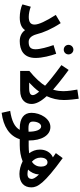

<svg xmlns="http://www.w3.org/2000/svg" viewBox="674 -1442 998 2387"><g transform="rotate(90 1173.5 -249.0)"><path d="M190 -107C152 -107 103 -117 64 -132L35 -29C74 -7 145 5 199 5C280 5 329 -21 355 -61C387 -15 438 5 491 5C534 5 556 -19 556 -52C556 -83 538 -106 501 -106C464 -106 427 -129 406 -206C387 -285 342 -392 268 -504L166 -443C245 -319 286 -231 286 -179C286 -129 254 -107 190 -107Z M598 -542C631 -542 657 -568 657 -601C657 -634 631 -662 598 -662C564 -662 538 -634 538 -601C538 -568 564 -542 598 -542Z M491 5C598 5 701 -39 701 -192C701 -276 673 -381 649 -448L541 -415C567 -341 593 -248 593 -191C593 -124 559 -106 501 -106Z M1082 -277 1136 -371C1070 -435 977 -510 850 -603L790 -513C906 -429 1012 -345 1082 -277Z M1273 -142C1273 -192 1248 -251 1176 -330C1207 -396 1224 -467 1224 -544C1224 -601 1214 -687 1208 -728L1094 -711C1102 -667 1114 -594 1114 -536C1114 -384 1041 -261 862 -114V0H1102C1232 0 1273 -73 1273 -142ZM1007 -112C1050 -152 1089 -193 1120 -236C1147 -204 1163 -178 1163 -159C1163 -132 1147 -112 1078 -112Z M1383 230C1551 209 1669 136 1711 5H1786C1827 5 1850 -15 1850 -52C1850 -85 1831 -106 1795 -106H1727V-107C1728 -264 1664 -376 1560 -376C1455 -377 1383 -250 1383 -141C1383 -46 1452 5 1577 5H1595C1558 71 1481 105 1359 124ZM1492 -160C1492 -208 1514 -261 1552 -261C1593 -261 1618 -198 1618 -105C1515 -97 1492 -115 1492 -160Z M2143 9C2251 9 2310 -49 2310 -139C2310 -215 2265 -298 1946 -529L1884 -444C1903 -431 1920 -419 1937 -407C1875 -382 1840 -317 1840 -246C1840 -194 1858 -149 1886 -112C1857 -108 1825 -106 1794 -106L1785 5C1854 5 1925 -6 1986 -31C2037 -5 2094 9 2143 9ZM1940 -254C1940 -301 1959 -340 1999 -340C2036 -340 2052 -300 2052 -258C2052 -221 2038 -176 1991 -146C1960 -173 1940 -209 1940 -254ZM2205 -142C2204 -114 2190 -91 2144 -91C2126 -91 2107 -94 2089 -98C2123 -133 2146 -178 2150 -234C2200 -183 2205 -157 2205 -142Z"/></g></svg>

Font: Noto Sans Arabic Cond SemBd
Style: Regular
Weight: 600
Width: 3
Designer: Monotype Design Team, Nadine Chahine, Nizar Qandah and Khaled Hosny
Foundry: Monotype Imaging Inc.
Version: Version 2.012